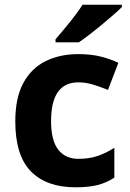

<svg xmlns="http://www.w3.org/2000/svg" viewBox="-20 -786 554 816"><path d="M300 10Q178 10 111.5 -57.5Q45 -125 45 -270Q45 -370 79 -433Q113 -496 173.5 -526Q234 -556 313 -556Q369 -556 410.5 -545Q452 -534 483 -519L439 -404Q404 -418 373.5 -427Q343 -436 313 -436Q197 -436 197 -271Q197 -189 227.5 -150Q258 -111 313 -111Q360 -111 396 -123.5Q432 -136 466 -158V-31Q432 -9 394.5 0.5Q357 10 300 10ZM498 -756Q484 -742 461 -722Q438 -702 411.5 -680Q385 -658 359.5 -638.5Q334 -619 315 -606H216V-619Q232 -638 253.5 -663.5Q275 -689 296 -716.5Q317 -744 331 -766H498Z"/></svg>

Font: Noto Sans Ol Chiki
Style: Bold
Weight: 700
Designer: Monotype Design Team, Lewis McGuffie
Foundry: Monotype Imaging Inc.
Version: Version 2.003; ttfautohint (v1.8.4.7-5d5b)